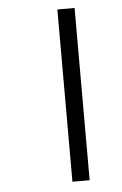

<svg xmlns="http://www.w3.org/2000/svg" viewBox="-49 -686 457 722"><g transform="rotate(-5 179.0 -325.0)"><path d="M195.1 0V-650.2H260.1V0H195.1Z"/></g></svg>

Font: Lohit Bengali
Style: Regular
Weight: 400
Version: Version 2.91.5